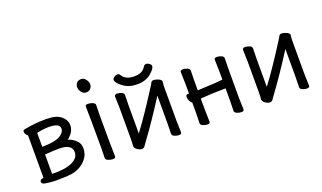

<svg xmlns="http://www.w3.org/2000/svg" viewBox="-73 -1144 2694 1604"><g transform="rotate(-20 1274.0 -341.5)"><path d="M219 -42Q365 -42 416 -98Q435 -118 435 -150Q435 -221 319 -221Q276 -221 195 -215V-43ZM195 -283Q319 -283 366 -319Q398 -342 398 -370Q398 -396 374 -408Q350 -420 302 -420Q254 -420 195 -407ZM220 21H192Q143 18 113 12.5Q83 7 83 -12Q83 -22 91.5 -28.5Q100 -35 113 -35H116V-413Q109 -417 100.5 -429.5Q92 -442 92 -454Q92 -469 107 -471Q207 -490 301 -490Q395 -490 436 -454Q477 -418 477 -375Q477 -332 451 -300.5Q425 -269 413 -265Q440 -262 477 -232.5Q514 -203 514 -155Q514 -108 490.5 -73.5Q467 -39 430 -16Q393 7 348.5 14Q304 21 220 21Z M716 16Q697 16 675 7.5Q653 -1 653 -17L655 -105Q655 -368 652 -475Q652 -490 676 -490Q695 -490 716.5 -481.5Q738 -473 738 -457L736 -368Q736 -105 739 1Q739 16 716 16ZM639 -650Q639 -672 653 -688Q667 -704 692 -704Q716 -704 733 -682Q750 -660 750 -638Q750 -615 735.5 -599.5Q721 -584 697 -584Q673 -584 656 -605.5Q639 -627 639 -650Z M971 19Q953 19 931.5 3.5Q910 -12 910 -29V-31Q913 -58 913 -86V-364L910 -471Q910 -487 934 -487Q952 -487 972.5 -478.5Q993 -470 993 -453L991 -364V-112Q1084 -234 1226 -459Q1231 -467 1236.5 -478Q1242 -489 1258 -489Q1270 -489 1286 -484Q1327 -471 1327 -452L1323 -415V-106L1326 0Q1326 16 1303 16Q1284 16 1263.5 7.5Q1243 -1 1243 -18L1245 -106V-356Q1122 -163 1017 -21Q1007 -9 998.5 5Q990 19 971 19ZM1120 -502Q1042 -502 990 -545Q946 -581 946 -604Q946 -615 960.5 -626Q975 -637 990 -637Q1005 -637 1013 -624Q1042 -573 1118 -573Q1155 -573 1180.5 -584Q1206 -595 1223 -624Q1231 -637 1247 -637Q1261 -637 1275 -626Q1289 -615 1289 -604Q1289 -580 1243 -541Q1197 -502 1120 -502Z M1859 14Q1840 14 1819.5 5.5Q1799 -3 1799 -20L1801 -108V-218Q1688 -218 1577 -209Q1577 -109 1580 -2Q1580 14 1557 14Q1538 14 1517.5 5.5Q1497 -3 1497 -20L1499 -108V-203Q1489 -206 1479.5 -225Q1470 -244 1470 -261Q1470 -282 1489 -282H1499V-367L1496 -474Q1496 -490 1520 -490Q1538 -490 1558.5 -481.5Q1579 -473 1579 -456L1577 -367V-282L1737 -290Q1751 -291 1766 -293Q1781 -295 1791 -295Q1801 -295 1801 -296V-367L1798 -474Q1798 -490 1822 -490Q1840 -490 1860.5 -481.5Q1881 -473 1881 -456L1879 -367V-108L1882 -2Q1882 14 1859 14Z M2109 19Q2091 19 2069.5 3.5Q2048 -12 2048 -29V-31Q2051 -58 2051 -86V-364L2048 -471Q2048 -487 2072 -487Q2090 -487 2110.5 -478.5Q2131 -470 2131 -453L2129 -364V-112Q2222 -234 2364 -459Q2369 -467 2374.5 -478Q2380 -489 2396 -489Q2408 -489 2424 -484Q2465 -471 2465 -452L2461 -415V-106L2464 0Q2464 16 2441 16Q2422 16 2401.5 7.5Q2381 -1 2381 -18L2383 -106V-356Q2260 -163 2155 -21Q2145 -9 2136.5 5Q2128 19 2109 19Z"/></g></svg>

Font: LXGW WenKai Lite
Style: Bold
Weight: 700
Designer: LXGW / Fontworks Inc.
Foundry: LXGW / Fontworks Inc.
Version: Version 1.330;April 28, 2024